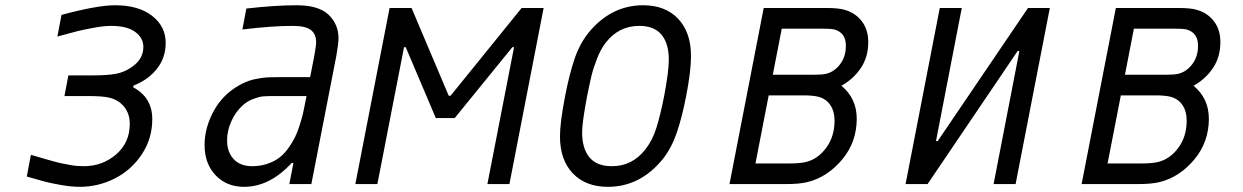

<svg xmlns="http://www.w3.org/2000/svg" viewBox="-20 -697 4707 727"><path d="M484.4 -366.5Q556.6 -327.5 556.6 -246.1Q556.6 -173.2 517.6 -113.6Q478.5 -54 415.7 -21.8Q352.9 10.4 281.9 10.4Q250.7 10.4 211.6 3.6Q172.5 -3.3 150.4 -9.1Q128.3 -15 81.4 -28.6L97 -110.7Q102.2 -109.4 125.3 -102.5Q148.4 -95.7 156.6 -93.4Q164.7 -91.1 184.6 -85.6Q204.4 -80.1 215.5 -78.1Q226.6 -76.2 242.5 -72.9Q258.5 -69.7 271.5 -68.7Q284.5 -67.7 296.9 -67.7Q367.8 -67.7 419.6 -112.3Q471.4 -156.9 471.4 -227.9Q471.4 -266.3 450.2 -292.6Q429 -319 392.6 -327.5Q367.8 -333.3 313.8 -333.3H224L238.9 -411.5H329.4Q386.1 -411.5 417.3 -417.3Q457.7 -424.5 490.2 -451.8Q522.8 -479.2 522.8 -519.5Q522.8 -553.4 491.9 -576.2Q460.9 -599 401 -599Q373 -599 333 -591.5Q293 -584 271.2 -578.5Q249.3 -572.9 197.3 -558.6L212.9 -640.6Q348.3 -677.1 416 -677.1Q504.6 -677.1 556 -637Q607.4 -597 607.4 -534.5Q607.4 -478.5 574.2 -436.5Q541 -394.5 485.7 -373Z M1140.6 -333.3H1013Q988.9 -333.3 975.3 -332Q961.6 -330.7 939.5 -322.6Q917.3 -314.5 899.1 -298.2Q873 -274.7 856.4 -238.9Q839.8 -203.1 839.8 -165.4Q839.8 -121.7 864.6 -94.7Q889.3 -67.7 934.9 -67.7Q966.1 -67.7 992.5 -76.8Q1018.9 -85.9 1037.4 -99.9Q1056 -113.9 1071.6 -135.7Q1087.2 -157.6 1096.7 -176.8Q1106.1 -196 1114.6 -222.7Q1123 -249.3 1127 -266.3Q1130.9 -283.2 1135.4 -306.6ZM1102.9 -677.1Q1184.9 -677.1 1222.7 -642.6Q1261.7 -606.1 1261.7 -552.1Q1261.7 -532.6 1253.9 -487.6L1158.9 0H1075.5L1091.1 -80.1H1084.6Q1001.3 10.4 904.3 10.4Q837.9 10.4 796.2 -33.5Q754.6 -77.5 754.6 -148.4Q754.6 -201.8 779 -256.2Q803.4 -310.5 846.4 -347Q871.1 -367.2 897.1 -380.2Q923.2 -393.2 949.5 -398.1Q975.9 -403 990.9 -404Q1005.9 -404.9 1028 -404.9H1154.3L1169.9 -484.4Q1177.1 -524.7 1177.1 -537.1Q1177.1 -568.4 1156.6 -583.7Q1136.1 -599 1087.9 -599Q1009.8 -599 897.8 -585.3L912.8 -664.7Q1022.8 -677.1 1102.9 -677.1Z M1408.9 0H1325.5L1455.1 -666.7H1538.4L1679 -334.6H1686.2L1955.1 -666.7H2038.4L1908.9 0H1825.5L1926.4 -518.2H1919.9L1701.8 -250H1630.2L1516.3 -518.2H1509.8Z M2281.9 10.4Q2197.3 10.4 2148.8 -40.7Q2100.3 -91.8 2100.3 -181Q2100.3 -233.1 2119.8 -333.3Q2136.1 -417.3 2155.6 -474.3Q2175.1 -531.2 2208.3 -572.9Q2293.6 -677.1 2415.4 -677.1Q2499.3 -677.1 2547.9 -625.7Q2596.4 -574.2 2596.4 -485.7Q2596.4 -426.4 2578.1 -333.3Q2561.8 -250 2542 -192.7Q2522.1 -135.4 2488.9 -93.8Q2403.6 10.4 2281.9 10.4ZM2512.4 -471.4Q2512.4 -531.9 2485 -565.4Q2457.7 -599 2400.4 -599Q2322.9 -599 2273.4 -535.2Q2254.6 -511.1 2240.6 -474.9Q2226.6 -438.8 2219.7 -410.5Q2212.9 -382.2 2203.1 -333.3Q2184.2 -233.7 2184.2 -195.3Q2184.2 -134.8 2211.9 -101.2Q2239.6 -67.7 2296.9 -67.7Q2374.3 -67.7 2423.8 -131.5Q2450.5 -165.4 2465.5 -213.2Q2480.5 -261.1 2494.8 -333.3Q2512.4 -426.4 2512.4 -471.4Z M2906.2 -414.1H3062.5Q3093.8 -414.1 3106.8 -417.3Q3138.7 -424.5 3160.8 -453.5Q3182.9 -482.4 3182.9 -523.4Q3182.9 -573.6 3139.3 -585.3Q3126.3 -588.5 3096.4 -588.5H2940.1ZM2840.5 -78.1H2970.7Q3007.8 -78.1 3030.6 -83.3Q3076.8 -94.4 3108.4 -137.4Q3140 -180.3 3140 -240.2Q3140 -275.4 3124 -299.2Q3108.1 -322.9 3078.8 -330.7Q3057.9 -335.9 3020.8 -335.9H2890.6ZM3267.6 -537.8Q3267.6 -481.1 3239.6 -439.5Q3211.6 -397.8 3166 -372.4Q3224 -324.2 3224 -247.4Q3224 -158.9 3168.6 -92.8Q3113.3 -26.7 3038.4 -7.8Q3007.8 0 2955.7 0H2742.2L2871.7 -666.7H3111.3Q3151.7 -666.7 3174.5 -660.8Q3217.4 -649.7 3242.5 -617.5Q3267.6 -585.3 3267.6 -537.8Z M3742.2 0 3839.8 -503.9H3833.3L3492.2 0H3408.9L3538.4 -666.7H3621.7L3524.1 -162.8H3530.6L3872.4 -666.7H3955.1L3825.5 0Z M4239.6 -414.1H4395.8Q4427.1 -414.1 4440.1 -417.3Q4472 -424.5 4494.1 -453.5Q4516.3 -482.4 4516.3 -523.4Q4516.3 -573.6 4472.7 -585.3Q4459.6 -588.5 4429.7 -588.5H4273.4ZM4173.8 -78.1H4304Q4341.1 -78.1 4363.9 -83.3Q4410.2 -94.4 4441.7 -137.4Q4473.3 -180.3 4473.3 -240.2Q4473.3 -275.4 4457.4 -299.2Q4441.4 -322.9 4412.1 -330.7Q4391.3 -335.9 4354.2 -335.9H4224ZM4600.9 -537.8Q4600.9 -481.1 4572.9 -439.5Q4544.9 -397.8 4499.3 -372.4Q4557.3 -324.2 4557.3 -247.4Q4557.3 -158.9 4502 -92.8Q4446.6 -26.7 4371.7 -7.8Q4341.1 0 4289.1 0H4075.5L4205.1 -666.7H4444.7Q4485 -666.7 4507.8 -660.8Q4550.8 -649.7 4575.8 -617.5Q4600.9 -585.3 4600.9 -537.8Z"/></svg>

Font: Monoid
Style: Italic
Weight: 400
Width: 4
Italic angle: -11°
Monospace: yes
Version: Version 0.61